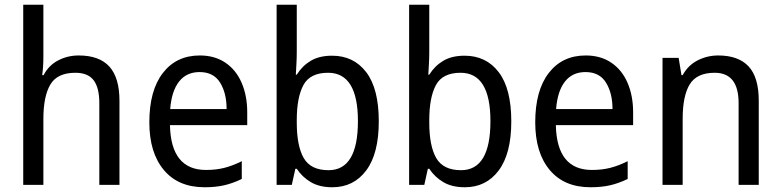

<svg xmlns="http://www.w3.org/2000/svg" viewBox="-20 -873 3296 810"><path d="M163 -633Q163 -591 158 -556H164Q185 -597 225 -618Q265 -639 312 -639Q399 -639 441.5 -592Q484 -545 484 -448V-93H399V-438Q399 -503 375 -534.5Q351 -566 298 -566Q222 -566 192.5 -516.5Q163 -467 163 -371V-93H78V-853H163Z M823 -639Q886 -639 931 -608.5Q976 -578 999.5 -523.5Q1023 -469 1023 -399V-345H697Q701 -156 849 -156Q892 -156 927 -165Q962 -174 1000 -193V-118Q963 -100 926.5 -91.5Q890 -83 843 -83Q732 -83 671 -156Q610 -229 610 -357Q610 -491 667 -565Q724 -639 823 -639ZM822 -569Q767 -569 735.5 -529Q704 -489 698 -413H936Q936 -480 908.5 -524.5Q881 -569 822 -569Z M1232 -656Q1232 -629 1230.5 -603Q1229 -577 1228 -558H1232Q1255 -595 1291 -616.5Q1327 -638 1381 -638Q1472 -638 1525 -568.5Q1578 -499 1578 -361Q1578 -225 1525 -154Q1472 -83 1382 -83Q1328 -83 1291.5 -104.5Q1255 -126 1232 -161H1226L1211 -93H1147V-853H1232ZM1364 -566Q1288 -566 1260 -514Q1232 -462 1232 -366V-356Q1232 -257 1261.5 -206Q1291 -155 1366 -155Q1490 -155 1490 -362Q1490 -566 1364 -566Z M1791 -656Q1791 -629 1789.5 -603Q1788 -577 1787 -558H1791Q1814 -595 1850 -616.5Q1886 -638 1940 -638Q2031 -638 2084 -568.5Q2137 -499 2137 -361Q2137 -225 2084 -154Q2031 -83 1941 -83Q1887 -83 1850.5 -104.5Q1814 -126 1791 -161H1785L1770 -93H1706V-853H1791ZM1923 -566Q1847 -566 1819 -514Q1791 -462 1791 -366V-356Q1791 -257 1820.5 -206Q1850 -155 1925 -155Q2049 -155 2049 -362Q2049 -566 1923 -566Z M2451 -639Q2514 -639 2559 -608.5Q2604 -578 2627.5 -523.5Q2651 -469 2651 -399V-345H2325Q2329 -156 2477 -156Q2520 -156 2555 -165Q2590 -174 2628 -193V-118Q2591 -100 2554.5 -91.5Q2518 -83 2471 -83Q2360 -83 2299 -156Q2238 -229 2238 -357Q2238 -491 2295 -565Q2352 -639 2451 -639ZM2450 -569Q2395 -569 2363.5 -529Q2332 -489 2326 -413H2564Q2564 -480 2536.5 -524.5Q2509 -569 2450 -569Z M3010 -639Q3095 -639 3138 -593Q3181 -547 3181 -448V-93H3096V-438Q3096 -566 2995 -566Q2920 -566 2890 -517.5Q2860 -469 2860 -371V-93H2775V-629H2843L2855 -556H2860Q2883 -598 2923.5 -618.5Q2964 -639 3010 -639Z"/></svg>

Font: Noto Sans Telugu UI SemiCondensed
Style: Regular
Weight: 400
Width: 4
Designer: Jelle Bosma - Monotype Design Team
Foundry: Monotype Imaging Inc.
Version: Version 2.005; ttfautohint (v1.8.4.7-5d5b)